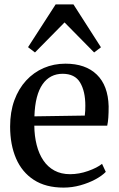

<svg xmlns="http://www.w3.org/2000/svg" viewBox="-20 -842 540 873"><path d="M269 11Q188 11 134 -24Q80 -59 53 -121.5Q26 -184 26 -267Q26 -333 45.2 -385.8Q64.5 -438.5 98.8 -475.8Q133 -513 178.8 -532.8Q224.5 -552.5 277.5 -552.5Q369 -552.5 420.2 -502.8Q471.5 -453 474 -358.5Q474 -328.5 472.5 -307.2Q471 -286 467.5 -270.5H136Q136.5 -223 146.8 -182.8Q157 -142.5 177 -112.8Q197 -83 227.5 -66.5Q258 -50 298.5 -50Q339.5 -50 380.5 -64.5Q421.5 -79 444 -97L461 -60.5Q443.5 -42.5 413.2 -26.2Q383 -10 345.5 0.5Q308 11 269 11ZM136.5 -313 365.5 -316.5Q367 -326.5 367.5 -338.8Q368 -351 368 -361.5Q368 -427 344.2 -466.8Q320.5 -506.5 264.5 -506.5Q236.5 -506.5 213.5 -494.8Q190.5 -483 173.8 -459.2Q157 -435.5 147.5 -399Q138 -362.5 136.5 -313ZM139 -603.5 107.5 -627.5 233 -822H314L439 -627L408 -603.5L273.5 -740Z"/></svg>

Font: Merriweather 60pt
Style: Regular
Weight: 400
Version: Version 2.100